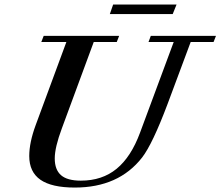

<svg xmlns="http://www.w3.org/2000/svg" viewBox="-20 -823 983 856"><path d="M469.7 -760.3 484.4 -802.7H767.1L750 -760.3ZM313.5 13.2Q210.4 13.2 160.4 -21.5Q110.4 -56.2 110.4 -127.4Q110.4 -187.5 139.2 -265.6L275.9 -635.7H164.1L174.8 -663.1H511.2L500.5 -635.7H397.9L255.9 -251Q224.1 -166 224.1 -116.7Q224.1 -66.4 252 -42Q279.8 -17.6 340.3 -17.6Q435.5 -17.6 500 -70.6Q564.5 -123.5 604.5 -231.9L754.4 -635.7H642.1L652.3 -663.1H942.9L932.1 -635.7H830.1L727.1 -359.4Q660.2 -181.6 613.8 -121.1Q509.3 13.2 313.5 13.2Z"/></svg>

Font: Elstob SemiBold
Style: Italic
Weight: 600
Italic angle: -20°
Designer: Peter S. Baker
Version: Version 1.015